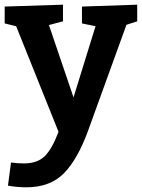

<svg xmlns="http://www.w3.org/2000/svg" viewBox="-26 -558 606 820"><path d="M560 -538V-467L514 -452L351 -2Q306 122 247 182Q188 242 86 242Q49 242 8 235L21 136Q49 140 76 140Q133 140 164.5 109.5Q196 79 224 5L43 -446L-6 -458V-530L243 -538V-467L183 -451L288 -142L382 -446L324 -458V-530Z"/></svg>

Font: Bitter Pro
Style: Bold
Weight: 700
Designer: Sol Matas, and Bitter project Authors
Foundry: Sol Matas
Version: Version 1.010